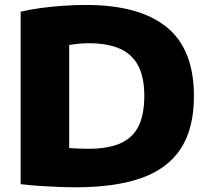

<svg xmlns="http://www.w3.org/2000/svg" viewBox="-20 -768 864 795"><path d="M293.5 7.5Q260.5 7.5 221.8 6Q183 4.5 142.8 1.8Q102.5 -1 65.5 -5.5V-719.5Q103 -728.5 148.8 -734.8Q194.5 -741 242.8 -744.2Q291 -747.5 335.5 -747.5Q556.5 -747.5 669.8 -656Q783 -564.5 783 -370Q783 -236.5 729 -153.2Q675 -70 566.5 -31.2Q458 7.5 293.5 7.5ZM347.5 -152Q426 -152 477.2 -174Q528.5 -196 553 -244.2Q577.5 -292.5 577.5 -371.5Q577.5 -448.5 552 -496.5Q526.5 -544.5 475.5 -566.8Q424.5 -589 347.5 -589Q329.5 -589 307 -587Q284.5 -585 266.5 -581.5V-155Q286 -153.5 305.8 -152.8Q325.5 -152 347.5 -152Z"/></svg>

Font: Encode Sans SC SemiExpanded ExtraBold
Style: Regular
Weight: 800
Width: 6
Designer: Multiple Designers
Foundry: Impallari Type
Version: Version 3.002